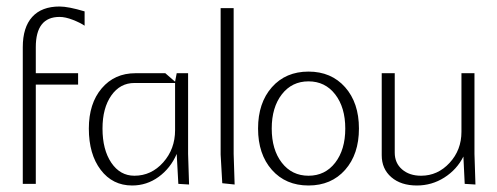

<svg xmlns="http://www.w3.org/2000/svg" viewBox="-20 -565 1528 590"><path d="M50 0V-420Q50 -481 79 -513Q108 -545 163 -545Q190 -545 240 -530V-486Q227 -495 204 -504Q181 -513 163 -513Q90 -513 90 -420V-340H220V-305H90V0Z M253 -170Q253 -247 292.5 -293.5Q332 -340 396 -340H488L518 -314L523 -340H558V-92L561 2L528 0L523 -92Q504 -48 467.5 -21.5Q431 5 386 5Q326 5 289.5 -43Q253 -91 253 -170ZM295 -170Q295 -105 322 -65Q349 -25 393 -25Q445 -25 481.5 -66Q518 -107 518 -165V-310H393Q349 -310 322 -271.5Q295 -233 295 -170Z M658 -540H698V-92L701 2L663 -2L658 -90Z M815.5 -43Q773 -91 773 -170Q773 -249 815.5 -297Q858 -345 928 -345Q998 -345 1040.5 -297Q1083 -249 1083 -170Q1083 -91 1040.5 -43Q998 5 928 5Q858 5 815.5 -43ZM846 -275Q815 -235 815 -170Q815 -105 846 -65Q877 -25 928 -25Q979 -25 1010 -65Q1041 -105 1041 -170Q1041 -235 1010 -275Q979 -315 928 -315Q877 -315 846 -275Z M1153 -340H1193V-96Q1193 -64 1215.5 -44.5Q1238 -25 1274 -25Q1325 -25 1361.5 -64.5Q1398 -104 1398 -160V-340H1438V-92L1441 2L1408 0L1404 -84Q1384 -44 1345.5 -19.5Q1307 5 1261 5Q1212 5 1182.5 -20.5Q1153 -46 1153 -88Z"/></svg>

Font: Glametrix
Style: Light
Weight: 300
Designer: gluk
Foundry: gluk
Version: Version 0.40